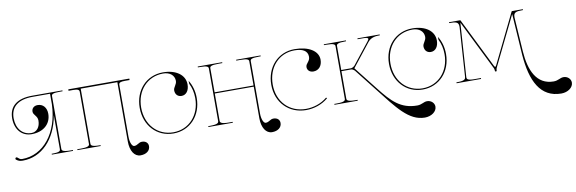

<svg xmlns="http://www.w3.org/2000/svg" viewBox="-53 -954 4876 1625"><g transform="rotate(-10 2385.0 -141.0)"><path d="M192.5 -210C116 -210 65 -270 65 -360C65 -457.5 131 -510 254 -510H404.5V-420.5C396 -173 258.5 -7 77 -7C58 -7 52 -15.5 37.5 -27C35.5 -28.5 32.5 -29.5 30.5 -29.5C27.5 -29.5 24.5 -28 22.5 -25C21 -23 20 -20.5 20 -18.5C20 -15.5 21.5 -12.5 24.5 -10.5C41.5 2.5 54.5 7.5 79.5 7.5C241.5 7.5 369 -121.5 404.5 -326L405 -35C405 -20.5 403.5 -7.5 335 -7.5H330V0H512.5V-7.5H492.5C424 -7.5 417.5 -20.5 417.5 -35V-487.5C417.5 -503 426.5 -512.5 492.5 -512.5H512.5V-520H252.5C122.5 -520 52.5 -464 52.5 -360C52.5 -264 108.5 -200 192.5 -200C293.5 -200 360.5 -258.5 360.5 -346C360.5 -399 330 -434 284 -434C253 -434 232 -415 232 -387C232 -356 268.5 -345 268.5 -304.5C268.5 -248 238 -210 192.5 -210Z M563 -520V-507.5H602.5C641 -507.5 655 -501 655 -482.5V-35C655 -20.5 648.5 -7.5 580 -7.5H550V0H750V-7.5H742.5C674 -7.5 667.5 -20.5 667.5 -35V-507.5H982.5V2.5C982.5 83 1017 136.5 1069 136.5C1119 136.5 1152.5 110.5 1152.5 71.5C1152.5 43.5 1131.5 25 1099.5 25C1070 25 1060 49 1029.5 49C1012.5 49 995 15 995 -38V-482.5C995 -501 1009 -507.5 1047.5 -507.5H1087.5V-520Z M1376 -522.5C1233.5 -522.5 1131 -412 1131 -260C1131 -108 1234 2.5 1376 2.5C1518 2.5 1621 -108 1621 -260C1621 -319 1605.5 -371.5 1578.5 -414L1579 -389C1598 -352 1608.5 -308 1608.5 -260C1608.5 -113.5 1511 -7.5 1376 -7.5C1241 -7.5 1143.5 -113.5 1143.5 -260C1143.5 -406.5 1240.5 -512.5 1376 -512.5C1434 -512.5 1472 -480.5 1472.5 -433C1472.5 -401 1444 -382.5 1444 -355.5C1444 -321.5 1465.5 -298.5 1498 -298.5C1538 -298.5 1564.5 -333.5 1564.5 -386.5C1564 -468 1489 -522.5 1376 -522.5Z M1675.5 -520V-512.5H1690.5C1759 -512.5 1765.5 -501 1765.5 -486.5V-36C1765.5 -21.5 1759 -7.5 1690.5 -7.5H1675.5V0H1885.5V-7.5H1853C1784.5 -7.5 1778 -21.5 1778 -36V-270H2113V2.5C2113 83 2147.5 136.5 2199.5 136.5C2249.5 136.5 2283 110.5 2283 71.5C2283 43.5 2262 25 2230 25C2200.5 25 2190.5 49 2160 49C2143 49 2125.5 15 2125.5 -38V-486.5C2125.5 -501 2132 -512.5 2200.5 -512.5H2215.5V-520H2005.5V-512.5H2038C2106.5 -512.5 2113 -501 2113 -486.5V-280H1778V-486.5C1778 -501 1784.5 -512.5 1853 -512.5H1885.5V-520Z M2506.5 -522.5C2365.5 -522.5 2261.5 -412 2261.5 -259C2261.5 -106.5 2368.5 2.5 2516.5 2.5C2582.5 2.5 2653 -19.5 2706.5 -65L2700 -72.5C2648.5 -29 2580.5 -7.5 2516.5 -7.5C2374 -7.5 2274 -112 2274 -259C2274 -407 2371 -512.5 2505 -512.5C2571.5 -512.5 2617.5 -491.5 2617.5 -438C2617.5 -397.5 2581 -386.5 2581 -355.5C2581 -327.5 2602 -308.5 2633 -308.5C2679 -308.5 2709.5 -343.5 2709.5 -396.5C2709.5 -472 2628.5 -522.5 2506.5 -522.5Z M2759 -520V-512.5H2779C2845 -512.5 2854 -501.5 2854 -486V-35C2854 -20.5 2847.5 -7.5 2779 -7.5H2759V0H2959V-7.5H2941.5C2873 -7.5 2866.5 -20.5 2866.5 -35V-270H2950C2961 -270 2976 -259.5 2981.5 -252L3128 -65.5C3266 110 3356.5 239.5 3495 239.5C3552 239.5 3598 205 3598 163C3598 131.5 3570 106 3536 106C3505 106 3489 127.5 3448.5 127.5C3307.5 127.5 3234.5 50.5 3138.5 -71.5L2978.5 -275L3135.5 -474C3165 -511.5 3211 -512.5 3239 -512.5V-520H3048V-512.5H3099.5C3122.5 -512.5 3138 -509 3138 -500C3138 -496.5 3136 -490.5 3127.5 -480L2984 -298.5C2977 -290 2961 -280 2950 -280H2866.5V-486C2866.5 -501.5 2875.5 -512.5 2941.5 -512.5H2949V-520Z M3518.5 -522.5C3376 -522.5 3273.5 -412 3273.5 -260C3273.5 -108 3376.5 2.5 3518.5 2.5C3660.5 2.5 3763.5 -108 3763.5 -260C3763.5 -319 3748 -371.5 3721 -414L3721.5 -389C3740.5 -352 3751 -308 3751 -260C3751 -113.5 3653.5 -7.5 3518.5 -7.5C3383.5 -7.5 3286 -113.5 3286 -260C3286 -406.5 3383 -512.5 3518.5 -512.5C3576.5 -512.5 3614.5 -480.5 3615 -433C3615 -401 3586.5 -382.5 3586.5 -355.5C3586.5 -321.5 3608 -298.5 3640.5 -298.5C3680.5 -298.5 3707 -333.5 3707 -386.5C3706.5 -468 3631.5 -522.5 3518.5 -522.5Z M3835 -520V-512.5C3894.5 -512.5 3916 -507.5 3916 -467C3916 -463.5 3915.5 -455.5 3915.5 -455.5L3888.5 -40.5C3887.5 -25 3883 -8 3819.5 -8H3808.5V0H4019V-8H3963C3905 -8 3898.5 -20 3898.5 -34.5V-39.5L3929 -499.5L4142 -69.5C4145.5 -62.5 4146.5 -41.5 4146.5 -41.5H4160.5C4160.5 -41.5 4161.5 -61.5 4165.5 -69.5L4373.5 -495L4397 -140C4414.5 86 4487 239.5 4667.5 239.5C4724.5 239.5 4770.5 205 4770.5 163C4770.5 131.5 4742.5 106 4708.5 106C4677.5 106 4661.5 127.5 4621 127.5C4475 127.5 4418.5 -3.5 4407.5 -168.5L4388.5 -455C4388.5 -455 4388 -463 4388 -466.5C4388 -507 4409.5 -512.5 4469.5 -512.5V-520H4377C4375.5 -520 4373.5 -519 4372.5 -517L4164.5 -91C4161 -83.5 4157.5 -80 4154.5 -80C4151.5 -80 4148.5 -83.5 4145 -91L3934 -517C3933 -519 3931 -520 3929.5 -520Z"/></g></svg>

Font: ZnikomitNo24
Style: Regular
Weight: 500
Designer: gluk
Foundry: gluk
Version: Version 0.55